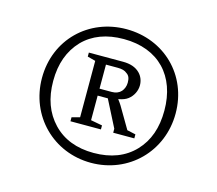

<svg xmlns="http://www.w3.org/2000/svg" viewBox="-79 -827 785 694"><g transform="rotate(15 314.0 -480.0)"><path d="M314 -230C455 -230 564 -339 564 -481C564 -625 455 -730 314 -730C173 -730 64 -625 64 -481C64 -339 173 -230 314 -230ZM314 -267C250 -267 199 -287 162 -326C125 -365 106 -416 106 -481C106 -546 125 -597 162 -636C199 -674 250 -693 314 -693C445 -693 522 -610 522 -481C522 -416 504 -365 467 -326C430 -287 379 -267 314 -267ZM386 -492C403 -505 413 -526 413 -546C413 -563 407 -579 395 -591C380 -606 359 -613 332 -613H204V-598L234 -590V-379L204 -371V-356H318V-371L275 -379V-471H313L364 -371V-356H443V-371L411 -378L364 -458C360 -465 355 -471 350 -478C366 -481 377 -485 386 -492ZM275 -587H319C335 -587 346 -584 354 -577C365 -570 368 -559 368 -544C368 -531 363 -519 356 -511C348 -502 336 -497 321 -497H275Z"/></g></svg>

Font: Domine
Style: Regular
Weight: 400
Designer: Pablo Impallari, Rodrigo Fuenzalida, Brenda Gallo
Foundry: Pablo Impallari, Rodrigo Fuenzalida, Brenda Gallo
Version: Version 2.000